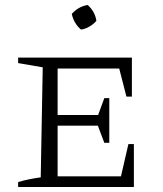

<svg xmlns="http://www.w3.org/2000/svg" viewBox="-20 -753 655 773"><path d="M497 -173H519V0H53V-20Q76 -27 99 -31.5Q122 -36 144 -39L152 -482L53 -499V-521H511V-364H489L460 -477H212V-290H375L400 -358H420V-178H400L374 -247H212V-43H467ZM333 -733Q363 -706 368 -669Q357 -656 340 -646Q323 -636 306 -634Q277 -659 269 -697Q296 -727 333 -733Z"/></svg>

Font: Piazzolla SC Light
Style: Regular
Weight: 300
Designer: Juan Pablo del Peral
Foundry: Huerta Tipografica
Version: Version 1.330